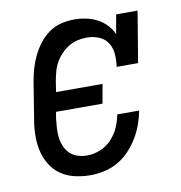

<svg xmlns="http://www.w3.org/2000/svg" viewBox="-67 -600 634 671"><g transform="rotate(-10 250.0 -265.0)"><path d="M201 8Q173 8 145.5 1.5Q118 -5 96.5 -20Q75 -35 61 -58Q47 -81 41 -107.5Q35 -134 35.5 -162.5Q36 -191 41 -219L62 -349Q66 -372 72.5 -394.5Q79 -417 89.5 -438.5Q100 -460 115 -479.5Q130 -499 150 -513Q170 -527 193.5 -532.5Q217 -538 240 -538Q261 -538 282 -533.5Q303 -529 321 -519.5Q339 -510 353 -495Q367 -480 375 -462L387 -530H463L433 -349H357Q360 -371 358.5 -393.5Q357 -416 346 -433.5Q335 -451 315 -459.5Q295 -468 272 -468Q256 -468 239.5 -464.5Q223 -461 208 -452Q193 -443 180.5 -430Q168 -417 159.5 -402Q151 -387 146.5 -370.5Q142 -354 139 -338L133 -299H298L286 -231H121L117 -208Q115 -191 114 -174Q113 -157 115 -140.5Q117 -124 123.5 -109Q130 -94 141.5 -83Q153 -72 168.5 -67Q184 -62 201 -62Q225 -62 248 -71Q271 -80 288.5 -98.5Q306 -117 316 -139.5Q326 -162 330 -185H408Q403 -160 394.5 -136.5Q386 -113 372.5 -90.5Q359 -68 340.5 -48.5Q322 -29 299 -16Q276 -3 251 2.5Q226 8 201 8Z"/></g></svg>

Font: Iosevka Slab Oblique
Style: Regular
Weight: 400
Italic angle: -9°
Monospace: yes
Designer: Belleve Invis
Foundry: Belleve Invis
Version: Version 11.1.1; ttfautohint (v1.8.3)